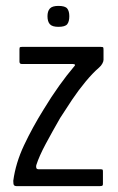

<svg xmlns="http://www.w3.org/2000/svg" viewBox="-20 -631 399 651"><path d="M25 -18Q33 -78 61.5 -138.5Q90 -199 128 -260Q154 -303 180.5 -340Q207 -377 230 -404Q234 -408 234.5 -410.5Q235 -413 228 -414H54Q50 -414 48 -416Q46 -418 46 -422V-464Q46 -470 48 -471Q50 -472 55 -472H322Q329 -472 330 -470Q331 -468 331 -461V-428Q331 -423 327 -415.5Q323 -408 316 -402Q294 -383 270 -354Q246 -325 224.5 -293Q203 -261 184 -231Q157 -184 135 -143Q113 -102 103 -71Q102 -67 103 -62Q104 -57 112 -57H322Q327 -57 328 -55.5Q329 -54 329 -49V-7Q329 -3 327 -1.5Q325 0 319 0H35Q30 0 27.5 -3Q25 -6 25 -18ZM215 -576Q215 -558 208 -549Q201 -540 178 -540Q157 -540 149 -549Q141 -558 141 -576Q141 -593 149 -602Q157 -611 178 -611Q201 -611 208 -602Q215 -593 215 -576Z"/></svg>

Font: Glory
Style: Regular
Weight: 400
Designer: Robert Leuschke
Foundry: Robert Leuschke
Version: Version 1.011